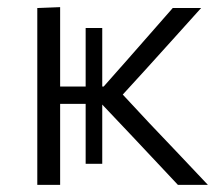

<svg xmlns="http://www.w3.org/2000/svg" viewBox="-20 -518 624 538"><path d="M84.5 0V-495.5L148.5 -498V-275.5H220V-439.5H266.5V-275.5H270.5L339 -353Q370 -388.5 401.5 -424.2Q433 -460 464 -495.5H543.5Q504.5 -452 465.2 -408.5Q426 -365 387.5 -322.5L324 -253L398.5 -173Q439 -130.5 480.5 -86.8Q522 -43 562.5 0H478.5Q446 -35 412.8 -70Q379.5 -105 347 -140L266.5 -225V-59H220V-227H148.5V0Z"/></svg>

Font: Commissioner Light
Style: Regular
Weight: 300
Designer: Kostas Bartsokas
Foundry: Kostas Bartsokas
Version: Version 1.000; ttfautohint (v1.8.3)